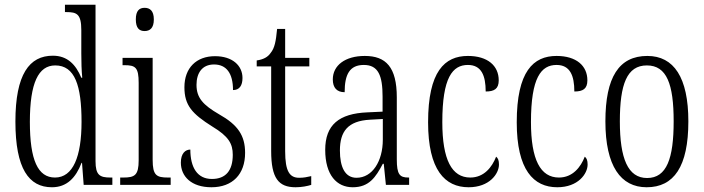

<svg xmlns="http://www.w3.org/2000/svg" viewBox="-20 -780 2968 810"><path d="M199 10C262 10 300 -30 324 -93H326L333 0H454V-31H446C401 -31 383 -41 383 -100V-760H254V-729H260C304 -729 323 -721 323 -653V-554C323 -518 324 -483 327 -452H323C300 -507 265 -545 203 -545C104 -545 45 -467 45 -267C45 -68 102 10 199 10ZM212 -31C140 -31 106 -104 106 -266C106 -430 142 -504 213 -504C296 -504 324 -419 324 -266C324 -119 288 -31 212 -31Z M590 -649C612 -649 629 -661 629 -698C629 -735 612 -747 590 -747C568 -747 553 -735 553 -698C553 -661 568 -649 590 -649ZM487 0H700V-31H689C640 -31 624 -40 624 -106V-536H497V-505H505C552 -505 565 -495 565 -430V-104C565 -40 548 -31 500 -31H487Z M872 10C961 10 1014 -45 1014 -135C1014 -208 984 -253 904 -298C837 -337 809 -367 809 -422C809 -471 832 -508 883 -508C935 -508 963 -471 963 -400C990 -400 1003 -419 1003 -451C1003 -503 961 -543 887 -543C809 -543 758 -494 758 -412C758 -336 790 -300 876 -246C944 -205 962 -174 962 -127C962 -60 932 -25 874 -25C812 -25 783 -74 783 -149C762 -149 743 -133 743 -94C743 -36 787 10 872 10Z M1227 10C1253 10 1277 5 1293 0V-37C1275 -33 1262 -30 1242 -30C1202 -30 1183 -57 1183 -142V-500H1285V-536H1183V-658H1149C1144 -606 1139 -578 1122 -557C1110 -539 1091 -529 1063 -525V-500H1124V-143C1124 -28 1155 10 1227 10Z M1468 10C1537 10 1565 -32 1595 -89H1599L1608 0H1706V-31H1703C1666 -31 1654 -44 1654 -108V-369C1654 -497 1608 -544 1519 -544C1436 -544 1384 -504 1384 -445C1384 -410 1401 -391 1434 -391C1434 -466 1455 -506 1515 -506C1576 -506 1594 -461 1594 -372V-309L1530 -306C1410 -301 1352 -253 1352 -148C1352 -41 1401 10 1468 10ZM1484 -30C1435 -30 1414 -76 1414 -145C1414 -225 1447 -270 1541 -275L1595 -278V-191C1595 -100 1551 -30 1484 -30Z M1957 10C2045 10 2085 -47 2085 -86C2085 -103 2081 -113 2073 -119C2056 -75 2022 -31 1964 -31C1886 -31 1846 -106 1846 -265C1846 -453 1889 -506 1954 -506C2011 -506 2029 -461 2029 -394C2065 -394 2084 -405 2084 -441C2084 -503 2037 -544 1954 -544C1856 -544 1786 -479 1786 -264C1786 -63 1857 10 1957 10Z M2331 10C2419 10 2459 -47 2459 -86C2459 -103 2455 -113 2447 -119C2430 -75 2396 -31 2338 -31C2260 -31 2220 -106 2220 -265C2220 -453 2263 -506 2328 -506C2385 -506 2403 -461 2403 -394C2439 -394 2458 -405 2458 -441C2458 -503 2411 -544 2328 -544C2230 -544 2160 -479 2160 -264C2160 -63 2231 10 2331 10Z M2708 10C2823 10 2884 -77 2884 -268C2884 -453 2823 -544 2711 -544C2591 -544 2534 -454 2534 -268C2534 -79 2599 10 2708 10ZM2710 -29C2629 -29 2595 -111 2595 -268C2595 -425 2625 -504 2709 -504C2793 -504 2822 -425 2822 -268C2822 -112 2793 -29 2710 -29Z"/></svg>

Font: Noto Serif Devanagari ExtraCondensed Light
Style: Regular
Weight: 300
Width: 2
Designer: Universal Thirst, Indian Type Foundry and the Monotype Design Team
Foundry: Monotype Imaging Inc.
Version: Version 2.004